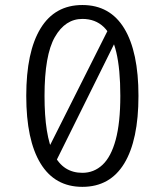

<svg xmlns="http://www.w3.org/2000/svg" viewBox="-20 -716 640 746"><path d="M300 -696.5Q407.5 -696.5 462.8 -605.5Q518 -514.5 518 -343.5Q518 -172 462.8 -81Q407.5 10 300 10Q193 10 137.5 -81Q82 -172 82 -343.5Q82 -514.5 137.5 -605.5Q193 -696.5 300 -696.5ZM300 -642.5Q233.5 -642.5 193.2 -572.2Q153 -502 153 -343.5Q153 -266 162 -209.5Q171 -153 189.2 -116.5Q207.5 -80 235.2 -62.2Q263 -44.5 300 -44.5Q345 -44.5 378.2 -75.5Q411.5 -106.5 429.5 -172.8Q447.5 -239 447.5 -343.5Q447.5 -447 431.8 -513.2Q416 -579.5 383.2 -611Q350.5 -642.5 300 -642.5ZM408.5 -617.5 425 -548 196 -86 169 -141Z"/></svg>

Font: Fira Code Light Light
Style: Regular
Weight: 300
Monospace: yes
Version: Version 5.002